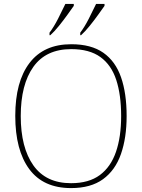

<svg xmlns="http://www.w3.org/2000/svg" viewBox="-20 -951 726 981"><path d="M343 10Q201 10 129.5 -87Q58 -184 58 -359Q58 -534 131 -629.5Q204 -725 344 -725Q446 -725 508 -681.5Q570 -638 598.5 -556Q627 -474 627 -358Q627 -247 598 -164Q569 -81 506.5 -35.5Q444 10 343 10ZM343 -15Q434 -15 490 -56.5Q546 -98 572.5 -175Q599 -252 599 -358Q599 -466 574 -542.5Q549 -619 493 -659.5Q437 -700 344 -700Q215 -700 150.5 -609.5Q86 -519 86 -358Q86 -197 150.5 -106Q215 -15 343 -15ZM390 -784Q412 -813 433.5 -855Q455 -897 471 -931H514V-921Q502 -904 481.5 -875.5Q461 -847 438 -818.5Q415 -790 394 -771H390ZM233 -784Q255 -813 276.5 -855Q298 -897 314 -931H357V-921Q345 -904 324.5 -875.5Q304 -847 281 -818.5Q258 -790 237 -771H233Z"/></svg>

Font: Noto Serif Tamil Thin
Style: Italic
Weight: 100
Italic angle: -12°
Designer: Indian Type Foundry, Tom Grace, and the Monotype Design Team
Foundry: Monotype Imaging Inc.
Version: Version 2.003; ttfautohint (v1.8.4.7-5d5b)